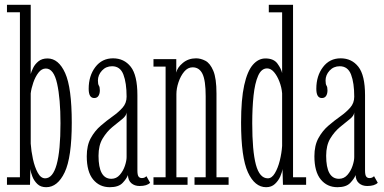

<svg xmlns="http://www.w3.org/2000/svg" viewBox="-20 -770 1598 800"><path d="M172.5 10Q149.5 10 135.8 -3.2Q122 -16.5 115 -34.2Q108 -52 106.5 -65.5L105 0H9V-31.5H63V-719H9V-750H108V-461.5Q110.5 -471.5 118 -487Q125.5 -502.5 140.2 -514.5Q155 -526.5 178 -526.5Q224 -526.5 251.5 -465.5Q279 -404.5 279 -259Q279 -114 249.5 -52Q220 10 172.5 10ZM168 -27Q232 -27 232 -256.5Q232 -358.5 218 -421.5Q204 -484.5 171 -484.5Q153.5 -484.5 140.2 -467.2Q127 -450 118.8 -426Q110.5 -402 108 -381V-171.5Q110 -141 117.2 -107.5Q124.5 -74 137.2 -50.5Q150 -27 168 -27Z M437.5 10Q394.5 10 368 -22.2Q341.5 -54.5 341.5 -119Q341.5 -164 358.2 -194.5Q375 -225 399.8 -246.2Q424.5 -267.5 449.2 -285Q474 -302.5 490.8 -321.5Q507.5 -340.5 507.5 -367Q507.5 -424.5 494.2 -459.2Q481 -494 447 -494Q421.5 -494 404.8 -475.8Q388 -457.5 388 -434.5Q388 -419 392 -413.2Q396 -407.5 396 -393.5Q396 -379.5 390.2 -370.5Q384.5 -361.5 372.5 -361.5Q349.5 -361.5 349.5 -400Q349.5 -454 377.2 -490.5Q405 -527 451 -527Q497 -527 524.8 -491.8Q552.5 -456.5 552.5 -373V-60Q552.5 -41 557.2 -34.5Q562 -28 571 -28Q578 -28 582.8 -30.5Q587.5 -33 590 -36L605.5 -8.5Q592.5 5 561.5 5Q541 5 527.5 -6.5Q514 -18 513 -40.5Q508 -26 491 -8Q474 10 437.5 10ZM444 -25Q465 -25 479.2 -41.5Q493.5 -58 500.5 -79.2Q507.5 -100.5 507.5 -115.5V-301.5Q506.5 -287.5 488.8 -273.5Q471 -259.5 448 -240.5Q425 -221.5 407.8 -193Q390.5 -164.5 390.5 -121Q390.5 -25 444 -25Z M619.5 0V-31.5H670V-492.5H619.5V-523.5H714.5V-467.5Q718.5 -488.5 741.8 -507.8Q765 -527 797 -527Q816 -527 835.8 -516.8Q855.5 -506.5 868.8 -475Q882 -443.5 882 -380.5V-31.5H932.5V0H790.5V-31.5H837V-369Q837 -434.5 823.8 -462Q810.5 -489.5 782.5 -489.5Q762.5 -489.5 747.5 -471.5Q732.5 -453.5 723.8 -427.5Q715 -401.5 715 -377.5V-31.5H761.5V0Z M1089 10Q1041.5 10 1013 -52Q984.5 -114 984.5 -259Q984.5 -356 997.5 -414.8Q1010.5 -473.5 1033.5 -500Q1056.5 -526.5 1086 -526.5Q1120.5 -526.5 1136.2 -504.8Q1152 -483 1155.5 -465.5V-718.5H1100V-750H1201V-31.5H1255.5V0H1159L1157 -66Q1155.5 -52.5 1147.8 -34.8Q1140 -17 1125.5 -3.5Q1111 10 1089 10ZM1096 -27Q1112.5 -27 1125.2 -48.2Q1138 -69.5 1145.8 -100.8Q1153.5 -132 1155.5 -162V-381Q1153.5 -406 1144.2 -430Q1135 -454 1121.8 -469.5Q1108.5 -485 1093 -485Q1069 -485 1055.5 -454.2Q1042 -423.5 1036.5 -372Q1031 -320.5 1031 -256.5Q1031 -141 1046.2 -84Q1061.5 -27 1096 -27Z M1386 10Q1343 10 1316.5 -22.2Q1290 -54.5 1290 -119Q1290 -164 1306.8 -194.5Q1323.5 -225 1348.2 -246.2Q1373 -267.5 1397.8 -285Q1422.5 -302.5 1439.2 -321.5Q1456 -340.5 1456 -367Q1456 -424.5 1442.8 -459.2Q1429.5 -494 1395.5 -494Q1370 -494 1353.2 -475.8Q1336.5 -457.5 1336.5 -434.5Q1336.5 -419 1340.5 -413.2Q1344.5 -407.5 1344.5 -393.5Q1344.5 -379.5 1338.8 -370.5Q1333 -361.5 1321 -361.5Q1298 -361.5 1298 -400Q1298 -454 1325.8 -490.5Q1353.5 -527 1399.5 -527Q1445.5 -527 1473.2 -491.8Q1501 -456.5 1501 -373V-60Q1501 -41 1505.8 -34.5Q1510.5 -28 1519.5 -28Q1526.5 -28 1531.2 -30.5Q1536 -33 1538.5 -36L1554 -8.5Q1541 5 1510 5Q1489.5 5 1476 -6.5Q1462.5 -18 1461.5 -40.5Q1456.5 -26 1439.5 -8Q1422.5 10 1386 10ZM1392.5 -25Q1413.5 -25 1427.8 -41.5Q1442 -58 1449 -79.2Q1456 -100.5 1456 -115.5V-301.5Q1455 -287.5 1437.2 -273.5Q1419.5 -259.5 1396.5 -240.5Q1373.5 -221.5 1356.2 -193Q1339 -164.5 1339 -121Q1339 -25 1392.5 -25Z"/></svg>

Font: Imbue 10pt ExtraLight
Style: Regular
Weight: 200
Designer: Tyler Finck
Foundry: Etcetera Type Company
Version: Version 1.102; ttfautohint (v1.8.3)